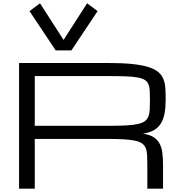

<svg xmlns="http://www.w3.org/2000/svg" viewBox="-20 -1126 1071 1146"><path d="M359.4 -887.7 218.8 -1106.4 156.2 -1059.6 312.5 -825.2H406.2L562.5 -1059.6L500 -1106.4ZM953.1 0H859.4V-140.6Q859.4 -174.8 858.2 -199.5Q856.9 -224.1 849.9 -241.7Q842.8 -259.3 827.6 -270Q812.5 -280.8 784.7 -286.6Q756.8 -292.5 714.1 -294.7Q671.4 -296.9 608.9 -296.9H187.5V0H93.8V-750H624.5Q710.4 -750 769.3 -743.9Q828.1 -737.8 866.5 -725.6Q904.8 -713.4 925.5 -695.3Q946.3 -677.2 955.8 -652.8Q965.3 -628.4 967 -598.1Q968.8 -567.9 968.8 -531.2Q968.8 -484.4 962.2 -449Q955.6 -413.6 939.9 -388.7Q924.3 -363.8 898.4 -348.9Q872.6 -334 833.5 -328.1Q872.6 -322.3 896 -307.6Q919.4 -293 932.1 -269.5Q944.8 -246.1 949 -213.9Q953.1 -181.6 953.1 -140.6ZM187.5 -375H624.5Q687 -375 729.7 -377.2Q772.5 -379.4 800.3 -385.3Q828.1 -391.1 843.3 -401.9Q858.4 -412.6 865.5 -430.2Q872.6 -447.8 873.8 -472.4Q875 -497.1 875 -531.2Q875 -563 873.8 -585.9Q872.6 -608.9 865.5 -624.5Q858.4 -640.1 843.3 -649.4Q828.1 -658.7 800.3 -663.8Q772.5 -668.9 729.7 -670.4Q687 -671.9 624.5 -671.9H187.5Z"/></svg>

Font: Michroma
Style: Regular
Weight: 400
Version: Version 1.000